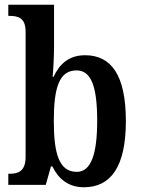

<svg xmlns="http://www.w3.org/2000/svg" viewBox="-20 -780 594 810"><path d="M334 10C447 10 511 -76 511 -269C511 -462 450 -547 339 -547C271 -547 231 -510 206 -456H202C205 -485 208 -546 208 -582V-760H15V-713H20C58 -713 88 -704 88 -646V-118C88 -56 55 -47 21 -47H15V0H173L195 -78H201C226 -26 268 10 334 10ZM304 -55C229 -55 207 -132 207 -270C207 -411 230 -483 303 -483C365 -483 390 -414 390 -271C390 -132 365 -55 304 -55Z"/></svg>

Font: Noto Serif Devanagari Condensed SemiBold
Style: Regular
Weight: 600
Width: 3
Designer: Universal Thirst, Indian Type Foundry and the Monotype Design Team
Foundry: Monotype Imaging Inc.
Version: Version 2.004